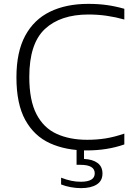

<svg xmlns="http://www.w3.org/2000/svg" viewBox="-20 -769 692 993"><path d="M428 9Q320.5 9 238.8 -28Q157 -65 111 -148Q65 -231 65 -369Q65 -500 110.2 -584Q155.5 -668 238.8 -708.5Q322 -749 436.5 -749Q488.5 -749 533 -742.8Q577.5 -736.5 623 -723.5V-668Q579 -680.5 532.8 -687.2Q486.5 -694 438 -694Q292.5 -694 212 -618.8Q131.5 -543.5 131.5 -371Q131.5 -250 168.5 -178.8Q205.5 -107.5 272.8 -76.8Q340 -46 431 -46Q480 -46 525 -53Q570 -60 623 -78V-22Q534.5 9 428 9ZM399 204Q373 204 345.8 199Q318.5 194 296 185V150Q324.5 161 349 166Q373.5 171 397.5 171Q470 171 470 127.5Q470 83.5 396.5 83.5H376V-10H414.5V53Q459 55 484.5 73.8Q510 92.5 510 128.5Q510 166.5 480.2 185.2Q450.5 204 399 204Z"/></svg>

Font: Encode Sans Expanded Expanded Light
Style: Regular
Weight: 300
Width: 7
Designer: Multiple Designers
Foundry: Impallari Type
Version: Version 3.000; ttfautohint (v1.8.3) -l 8 -r 50 -G 200 -x 14 